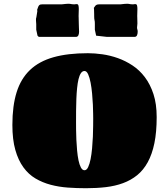

<svg xmlns="http://www.w3.org/2000/svg" viewBox="-20 -978 891 1022"><path d="M438 23.9Q389.2 23.9 341.3 20.5Q293.5 17.1 250 5.6Q206.5 -5.9 169.2 -27.8Q131.8 -49.8 104.5 -87.4Q77.1 -125 61.5 -180.2Q45.9 -235.4 45.9 -313Q45.9 -415 68.6 -487.3Q91.3 -559.6 139.9 -605.7Q188.5 -651.9 264.6 -673.3Q340.8 -694.8 447.8 -694.8Q483.9 -694.8 525.1 -689Q566.4 -683.1 607.2 -668.7Q647.9 -654.3 685.3 -629.6Q722.7 -605 751.2 -567.1Q779.8 -529.3 796.9 -477.1Q814 -424.8 814 -355Q814 -274.9 801.8 -215.8Q789.6 -156.7 766.4 -114.5Q743.2 -72.3 710 -45.4Q676.8 -18.6 635 -3.2Q593.3 12.2 543.7 18.1Q494.1 23.9 438 23.9ZM384.8 -327.1Q384.8 -312 385 -287.1Q385.3 -262.2 386.5 -233.9Q387.7 -205.6 390.4 -176.8Q393.1 -147.9 397.9 -124.5Q402.8 -101.1 410.6 -86.4Q418.5 -71.8 429.7 -71.8Q441.4 -71.8 449.2 -88.4Q457 -105 462.2 -130.9Q467.3 -156.7 470.2 -188.7Q473.1 -220.7 474.4 -251.2Q475.6 -281.7 475.8 -307.6Q476.1 -333.5 476.1 -347.2Q476.1 -351.6 475.8 -372.1Q475.6 -392.6 474.4 -420.7Q473.1 -448.7 470.2 -480.2Q467.3 -511.7 462.2 -538.3Q457 -564.9 449.2 -582.5Q441.4 -600.1 429.7 -600.1Q418.5 -600.1 410.6 -588.4Q402.8 -576.7 397.9 -556.4Q393.1 -536.1 390.4 -509.3Q387.7 -482.4 386.5 -452.1Q385.3 -421.9 385 -389.6Q384.8 -357.4 384.8 -327.1ZM388.7 -956.1Q395.5 -956.1 397.5 -948.7Q399.4 -941.4 399.4 -930.7Q399.4 -921.9 398.9 -911.4Q398.4 -900.9 398.4 -892.1Q398.4 -889.6 398.7 -885Q398.9 -880.4 398.9 -874.8Q398.9 -869.1 399.2 -863.3Q399.4 -857.4 399.4 -853Q399.4 -841.8 400.1 -831.1Q400.9 -820.3 400.9 -809.1Q400.9 -799.3 397.7 -791Q394.5 -782.7 385.7 -781.7H186.5L179.7 -788.1L172.9 -819.8V-849.1Q172.9 -858.9 171.6 -868.4Q170.4 -877.9 173.8 -887.7L178.7 -918.9Q178.7 -920.4 178.2 -922.4Q177.7 -924.3 177.7 -925.8Q180.7 -934.6 182.9 -940.4Q185.1 -946.3 188 -949.5Q190.9 -952.6 195.1 -953.9Q199.2 -955.1 206.5 -955.1H310.5Q323.2 -956.5 331.3 -957.3Q339.4 -958 344.7 -958Q349.6 -958 352.5 -957.5Q355.5 -957 358.2 -956.5Q360.8 -956.1 363.8 -955.6Q366.7 -955.1 371.6 -955.1Q374.5 -955.1 377.9 -955.1Q381.3 -955.1 385.7 -956.1ZM700.7 -956.1Q707.5 -956.1 709.5 -948.7Q711.4 -941.4 711.4 -930.7Q711.4 -921.9 710.9 -911.4Q710.4 -900.9 710.4 -892.1Q710.4 -889.6 710.7 -885Q710.9 -880.4 710.9 -874.8Q710.9 -869.1 711.2 -863.3Q711.4 -857.4 711.4 -853Q711.4 -846.2 710.4 -841.1Q709.5 -835.9 709.5 -832Q709.5 -825.7 711.2 -821Q712.9 -816.4 712.9 -809.1Q712.9 -799.3 709.7 -791Q706.5 -782.7 697.8 -781.7H548.8L491.7 -788.1L484.9 -819.8V-849.1Q484.9 -856.4 484.6 -861.8Q484.4 -867.2 482.4 -875Q481.9 -877 481.7 -879.4Q481.4 -881.8 481.4 -887.5Q481.4 -893.1 481.2 -902.8Q481 -912.6 480.5 -928.7Q480.5 -930.2 480 -932.4Q479.5 -934.6 479.5 -936Q483.9 -942.4 486.8 -946.3Q489.7 -950.2 493.7 -952.1Q497.6 -954.1 503.2 -954.6Q508.8 -955.1 518.6 -955.1H622.6Q635.3 -956.5 643.3 -957.3Q651.4 -958 656.7 -958Q661.6 -958 664.6 -957.5Q667.5 -957 669.9 -956.5Q672.4 -956.1 675.5 -955.6Q678.7 -955.1 683.6 -955.1Q686.5 -955.1 689.9 -955.1Q693.4 -955.1 697.8 -956.1Z"/></svg>

Font: Sigmar One
Style: Regular
Weight: 400
Version: Version 1.000